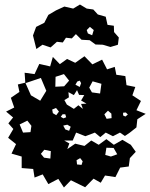

<svg xmlns="http://www.w3.org/2000/svg" viewBox="-20 -798 665 850"><path d="M294 0 263 32 238 -6 194 17 169 -26 133 -12 127 -50 76 -54V-105L31 -118L51 -160L16 -188L39 -227L17 -252L38 -278L7 -304L43 -322L28 -365L66 -391L59 -424L92 -432L89 -476L133 -470L154 -515L202 -504L214 -546L245 -514L277 -537L313 -520L354 -549L389 -513L432 -534L454 -491L488 -502L495 -467L535 -461L540 -421L579 -413L566 -376L604 -351L584 -310L625 -294L588 -270L584 -234L555 -211L533 -196L511 -211L480 -195L448 -211L424 -191L400 -211L358 -195L317 -211L302 -176H264L287 -163L278 -138L313 -162L354 -152L384 -176L417 -157L451 -182L484 -157L522 -179L559 -157L581 -126L555 -98L550 -61L512 -56L491 -14L445 -21L426 11L394 -7L357 31ZM286 -441 263 -470 226 -458 225 -414 264 -416ZM185 -396 161 -453 93 -430 117 -376 158 -352ZM333 -441 322 -437 314 -423 333 -413 339 -430ZM429 -427 390 -438 375 -410 387 -389 423 -384ZM307 -316 327 -332 347 -316 339 -338 363 -339 339 -353 353 -377 330 -378 321 -399 307 -377 283 -390 285 -367 265 -355 276 -335ZM228 -320 211 -313 214 -297 229 -288 241 -304ZM473 -295 458 -308 442 -292 452 -272 474 -275ZM537 -300 525 -299V-287L535 -282L546 -291ZM269 -292H257L249 -281L261 -274L273 -279ZM101 -264 67 -247 82 -211 115 -213 119 -241ZM278 -246 260 -242 269 -225 286 -219 293 -237ZM483 -143 451 -144 446 -112 471 -105 499 -115ZM205 -129 176 -135 161 -117 175 -100 203 -96ZM335 -98 319 -89 321 -70 341 -68 346 -84ZM126 -641 140 -679 176 -697 194 -732 228 -752 265 -769 304 -760 334 -778 364 -760 393 -756 413 -734 448 -724 456 -688 484 -684 485 -656 506 -632 502 -600 469 -590 435 -600 403 -601 377 -620 341 -622 316 -647 298 -628 272 -631 258 -610 232 -613 204 -588 168 -600 141 -581ZM378 -679 364 -665 369 -650 388 -642 395 -665Z"/></svg>

Font: Rubik Gemstones
Style: Regular
Weight: 400
Designer: Hubert and Fischer, NaN
Foundry: Hubert and Fischer, NaN
Version: Version 2.200